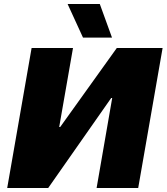

<svg xmlns="http://www.w3.org/2000/svg" viewBox="-20 -940 833 960"><path d="M16 0H221L536 -450H541L463 0H671L793 -700H564L281 -305H276L345 -700H138ZM395 -752H540L479 -920H318Z"/></svg>

Font: Fixel Display Black
Style: Italic
Weight: 900
Italic angle: -10°
Designer: AlfaBravo + MacPaw
Foundry: Kyrylo Tkachov, Marchela Mozhyna, Serhii Makarenko, Maria Weinstein, Zakhar Kryvoshyya
Version: Version 1.210;Glyphs 3.2 (3217)